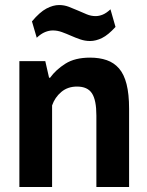

<svg xmlns="http://www.w3.org/2000/svg" viewBox="-20 -743 585 763"><path d="M57 0ZM363 0V-284Q363 -345 345.5 -372Q328 -399 286 -399Q249 -399 223.5 -377.5Q198 -356 187 -324V0H57V-500H160L175 -434H179Q202 -466 240 -490Q278 -514 338 -514Q375 -514 404 -504Q433 -494 453 -471Q473 -448 483 -408.5Q493 -369 493 -311V0ZM107 -658Q138 -695 164.5 -709Q191 -723 215 -723Q235 -723 253.5 -716Q272 -709 290 -701Q308 -693 325 -686Q342 -679 360 -679Q374 -679 388.5 -685Q403 -691 419 -706L439 -636Q410 -604 385.5 -592Q361 -580 338 -580Q318 -580 299 -586.5Q280 -593 262 -601Q244 -609 226 -615.5Q208 -622 190 -622Q175 -622 159 -615.5Q143 -609 126 -593Z"/></svg>

Font: PT Sans
Style: Bold
Weight: 700
Version: Version 2.003W OFL; ttfautohint (v1.6)